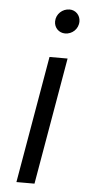

<svg xmlns="http://www.w3.org/2000/svg" viewBox="-53 -751 359 783"><g transform="rotate(5 127.0 -360.0)"><path d="M45 0H119L209 -520H135ZM190 -621C218 -621 244 -643 244 -675C244 -700 225 -720 200 -720C171 -720 145 -697 145 -666C145 -641 164 -621 190 -621Z"/></g></svg>

Font: Fixel Display
Style: Italic
Weight: 400
Italic angle: -10°
Designer: AlfaBravo + MacPaw
Foundry: Kyrylo Tkachov, Marchela Mozhyna, Serhii Makarenko, Maria Weinstein, Zakhar Kryvoshyya
Version: Version 1.210;Glyphs 3.2 (3217)